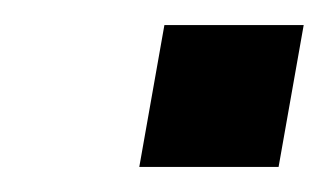

<svg xmlns="http://www.w3.org/2000/svg" viewBox="-20 -402 262 153"><path d="M111 -382H222L202 -269H91Z"/></svg>

Font: Overused Grotesk Medium
Style: Italic
Weight: 500
Italic angle: -10°
Version: Version 0.003